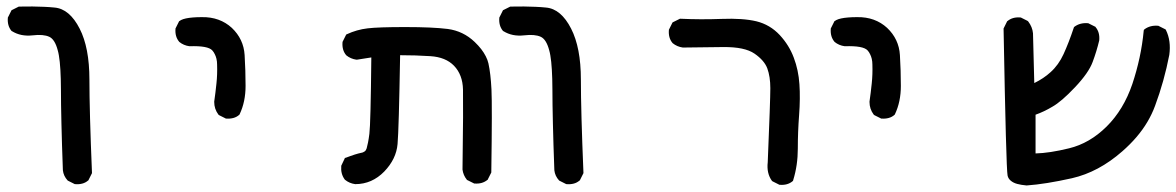

<svg xmlns="http://www.w3.org/2000/svg" viewBox="-20 -439 3590 586"><path d="M207.5 122.6 188 112.8 187 112.3 186 111.3Q180.2 105 176.5 97.2Q172.9 89.4 171.9 80.6V80.1Q168.9 -0.5 167.5 -62Q166 -123.5 166 -166Q166 -183.1 165.5 -198Q165 -212.9 164.3 -225.8Q163.6 -238.8 162.4 -249.8Q161.1 -260.7 159.7 -269.8Q158.2 -278.8 156.2 -285.6Q147.5 -318.8 130.4 -326.7Q112.3 -335 79.6 -331.1Q43.5 -327.1 16.6 -343.8L15.6 -344.2L15.1 -344.7Q2 -360.4 3.9 -384.3V-385.3L4.4 -386.2L14.2 -405.8L15.1 -407.7L17.1 -408.7L36.6 -418.5L37.6 -418.9H39.1Q60.1 -419.4 79.1 -419.2Q98.1 -418.9 114.7 -418.2Q131.3 -417.5 146 -416Q169.4 -414.1 188.7 -397.7Q208 -381.3 223.1 -351.6Q252.9 -293.5 252.9 -196.3Q252.9 -100.6 260.7 87.9V89.4L260.3 90.3L250.5 109.9L250 111.3L249 111.8Q241.2 118.7 231.2 121.3Q221.2 124 209.5 123H208.5Z M668.5 -77.6 648.9 -87.4 647.5 -88.4 646.5 -89.4Q633.8 -106.4 633.8 -127.9V-128.4V-128.9Q637.7 -155.8 640.6 -184.1Q643.6 -211.9 642.6 -242.2Q642.6 -246.6 642.1 -251.2Q641.6 -255.9 640.6 -259.8Q639.6 -263.7 638.4 -267.1Q637.2 -270.5 635.5 -273.7Q633.8 -276.9 632.1 -279.8Q630.4 -282.7 627.9 -285.2Q614.7 -299.8 558.6 -297.9H558.1Q540.5 -300.3 527.3 -311L526.9 -311.5Q513.7 -327.1 515.6 -351.1V-352.1L516.1 -353L525.9 -372.6L526.4 -374L527.3 -374.5Q529.8 -376.5 532.7 -377.9Q535.6 -379.4 539.3 -380.6Q543 -381.8 547.6 -382.8Q552.2 -383.8 557.4 -384.5Q562.5 -385.3 568.8 -385.7Q575.2 -386.2 581.8 -386.5Q588.4 -386.7 596.2 -386.7Q623.5 -387.2 646.5 -378.9Q669.4 -370.6 687.5 -354Q723.6 -319.8 726.6 -271Q729.5 -223.6 729.5 -176.8Q729.5 -128.4 711.4 -90.3L710.9 -89.4L710 -88.4Q702.1 -81.5 692.1 -78.9Q682.1 -76.2 670.4 -77.1H669.4Z M1064 123Q1046.4 120.6 1033.2 109.9L1032.7 109.4L1032.2 108.9Q1019.5 91.8 1021.5 67.9V66.9L1022 65.9L1031.7 45.4L1032.7 43L1035.2 42.5Q1043 39.6 1049.8 37.1Q1056.6 34.7 1062.7 32.7Q1068.8 30.8 1073.7 29.5Q1078.6 28.3 1083 27.3Q1085.9 26.9 1088.6 25.6Q1091.3 24.4 1093.3 22.9Q1095.2 21.5 1096.7 19Q1098.1 16.6 1099.1 13.7Q1101.1 6.8 1103.3 -4.4Q1105.5 -15.6 1107.4 -30.8Q1111.3 -61.5 1113.3 -263.7L1069.3 -256.8H1068.4H1067.9Q1050.3 -259.3 1037.1 -270L1036.6 -270.5Q1023.4 -286.1 1025.4 -310.1V-311L1025.9 -312L1035.6 -331.5L1036.6 -333.5L1038.6 -334.5Q1068.8 -348.6 1102.1 -352.5Q1134.3 -356.4 1217.3 -356.4Q1300.3 -356.4 1346.7 -350.6Q1394 -344.2 1428.7 -311Q1440.4 -299.8 1448.7 -289.1Q1457 -278.3 1462.6 -267.3Q1468.3 -256.3 1470.7 -245.6Q1477.5 -214.8 1480 -166Q1482.4 -117.2 1479.5 85.9V87.4L1479 88.4L1469.2 107.9L1468.8 109.4L1467.8 109.9Q1452.1 123 1428.2 121.1H1427.2L1426.3 120.6L1406.7 110.8L1405.3 110.4L1404.8 109.4Q1394 96.2 1391.6 78.6V78.1Q1393.1 -19.5 1393.3 -80.6Q1393.6 -141.6 1393.1 -165.5Q1392.6 -188.5 1385.7 -206.5Q1378.9 -224.6 1365.7 -238.3Q1340.3 -264.6 1293.5 -267.6Q1271 -269 1247.6 -269.8Q1224.1 -270.5 1201.2 -270.5Q1197.3 -43.5 1193.4 0.5Q1189.5 46.4 1152.8 84.5Q1134.3 103.5 1112.1 113.3Q1089.8 123 1064.5 123Z M1707.5 122.6 1688 112.8 1687 112.3 1686 111.3Q1680.2 105 1676.5 97.2Q1672.9 89.4 1671.9 80.6V80.1Q1668.9 -0.5 1667.5 -62Q1666 -123.5 1666 -166Q1666 -183.1 1665.5 -198Q1665 -212.9 1664.3 -225.8Q1663.6 -238.8 1662.4 -249.8Q1661.1 -260.7 1659.7 -269.8Q1658.2 -278.8 1656.2 -285.6Q1647.5 -318.8 1630.4 -326.7Q1612.3 -335 1579.6 -331.1Q1543.5 -327.1 1516.6 -343.8L1515.6 -344.2L1515.1 -344.7Q1502 -360.4 1503.9 -384.3V-385.3L1504.4 -386.2L1514.2 -405.8L1515.1 -407.7L1517.1 -408.7L1536.6 -418.5L1537.6 -418.9H1539.1Q1560.1 -419.4 1579.1 -419.2Q1598.1 -418.9 1614.7 -418.2Q1631.3 -417.5 1646 -416Q1669.4 -414.1 1688.7 -397.7Q1708 -381.3 1723.1 -351.6Q1752.9 -293.5 1752.9 -196.3Q1752.9 -100.6 1760.7 87.9V89.4L1760.3 90.3L1750.5 109.9L1750 111.3L1749 111.8Q1741.2 118.7 1731.2 121.3Q1721.2 124 1709.5 123H1708.5Z M2357.9 124.5 2338.4 114.7 2336.9 113.8 2335.9 112.8Q2319.3 89.8 2323.2 56.2Q2331.1 -133.8 2331.1 -169.9Q2331.1 -205.1 2321.8 -230.5Q2312.5 -254.9 2282.7 -275.4Q2252.9 -295.9 2188 -295.4Q2121.1 -294.9 2064.5 -293.9H2064Q2046.4 -296.4 2033.2 -307.1L2032.7 -307.6Q2019.5 -323.2 2021.5 -347.2V-348.1L2022 -349.1L2031.7 -368.7L2032.7 -370.6L2034.7 -371.6L2054.2 -381.3L2055.2 -381.8H2057.1Q2118.2 -378.9 2182.6 -381.3Q2247.6 -383.8 2288.6 -374Q2330.1 -363.8 2359.9 -332Q2388.7 -300.8 2402.8 -262.7Q2417 -225.1 2419.9 -182.1Q2421.4 -160.6 2421.1 -137Q2420.9 -113.3 2418.9 -87.4Q2415 -36.1 2415 14.2Q2415 65.4 2400.9 110.8L2400.4 112.8L2399.4 113.8Q2383.8 127 2359.9 125H2358.9Z M2668.5 -77.6 2648.9 -87.4 2647.5 -88.4 2646.5 -89.4Q2633.8 -106.4 2633.8 -127.9V-128.4V-128.9Q2637.7 -155.8 2640.6 -184.1Q2643.6 -211.9 2642.6 -242.2Q2642.6 -246.6 2642.1 -251.2Q2641.6 -255.9 2640.6 -259.8Q2639.6 -263.7 2638.4 -267.1Q2637.2 -270.5 2635.5 -273.7Q2633.8 -276.9 2632.1 -279.8Q2630.4 -282.7 2627.9 -285.2Q2614.7 -299.8 2558.6 -297.9H2558.1Q2540.5 -300.3 2527.3 -311L2526.9 -311.5Q2513.7 -327.1 2515.6 -351.1V-352.1L2516.1 -353L2525.9 -372.6L2526.4 -374L2527.3 -374.5Q2529.8 -376.5 2532.7 -377.9Q2535.6 -379.4 2539.3 -380.6Q2543 -381.8 2547.6 -382.8Q2552.2 -383.8 2557.4 -384.5Q2562.5 -385.3 2568.8 -385.7Q2575.2 -386.2 2581.8 -386.5Q2588.4 -386.7 2596.2 -386.7Q2623.5 -387.2 2646.5 -378.9Q2669.4 -370.6 2687.5 -354Q2723.6 -319.8 2726.6 -271Q2729.5 -223.6 2729.5 -176.8Q2729.5 -128.4 2711.4 -90.3L2710.9 -89.4L2710 -88.4Q2702.1 -81.5 2692.1 -78.9Q2682.1 -76.2 2670.4 -77.1H2669.4Z M3112.8 127Q3096.2 125.5 3084.5 122.3Q3072.8 119.1 3064.9 112.5Q3057.1 106 3055.2 96.7Q3050.8 74.7 3043 -350.6V-352.1L3043.5 -353L3053.2 -372.6L3053.7 -374L3054.7 -374.5Q3070.3 -387.7 3094.2 -385.7H3095.2L3096.2 -385.3L3115.7 -375.5L3117.2 -374.5L3118.2 -373.5Q3130.9 -356.9 3132.8 -337.4V-336.9L3136.7 -185.5Q3150.9 -192.4 3163.3 -200.7Q3175.8 -209 3186.5 -218.8Q3210.9 -240.7 3226.1 -273.9Q3233.9 -291 3241.7 -311Q3249.5 -331.1 3257.3 -354.5L3257.8 -356L3259.3 -357.4Q3276.4 -370.1 3300.3 -368.2H3301.3L3302.2 -367.7L3321.8 -357.9L3323.2 -357.4L3323.7 -356.4Q3336.9 -340.8 3335 -316.9V-316.4V-315.9Q3327.1 -282.7 3314.9 -250Q3302.7 -216.8 3261.2 -172.9Q3219.7 -128.9 3191.9 -113.3Q3166.5 -98.1 3140.6 -88.9V29.3Q3183.1 28.3 3242.7 13.7Q3305.7 -1.5 3357.4 -52.7Q3409.2 -104 3436 -182.6Q3449.2 -222.2 3458 -262.9Q3466.8 -303.7 3470.7 -345.2L3471.2 -347.7L3473.1 -349.6Q3490.2 -362.3 3514.2 -360.4H3515.1L3516.1 -359.9L3535.6 -350.1L3537.6 -349.1L3538.6 -347.2Q3554.7 -314.5 3548.8 -271.5Q3533.2 -190.9 3505.4 -116.2Q3496.1 -90.8 3481.9 -66.9Q3467.8 -43 3448.5 -20.5Q3429.2 2 3405.3 22.9Q3333 86.4 3251.5 105Q3170.9 123 3113.8 127H3113.3Z"/></svg>

Font: NaikaiFont
Style: SemiBold
Weight: 600
Version: Version 1.89